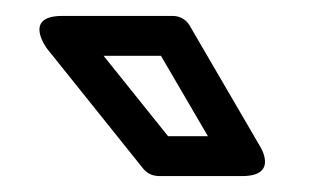

<svg xmlns="http://www.w3.org/2000/svg" viewBox="-20 -795 388 241"><path d="M241 -624H191L110 -725H182ZM284 -574C331 -574 306 -612 306 -612L218 -763C214 -770 206 -775 197 -775H58C8 -775 39 -734 39 -734L160 -583C165 -577 172 -574 180 -574Z"/></svg>

Font: Asimov
Style: NarOu
Weight: 500
Designer: Google
Version: Version 2.000980; 2014